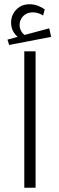

<svg xmlns="http://www.w3.org/2000/svg" viewBox="-20 -881 277 901"><path d="M15 0ZM94 -640H147V0H94ZM220 -708 23 -670 15 -695 63 -708Q32 -735 32 -775Q32 -810 56 -835.5Q80 -861 119 -861Q142 -861 161.5 -852.5Q181 -844 190 -837L182 -808Q176 -813 163 -818Q150 -823 134 -823Q106 -823 89 -805.5Q72 -788 72 -764Q72 -736 95 -717L211 -748Z"/></svg>

Font: Cairo Light
Style: Regular
Weight: 300
Designer: Mohamed Gaber, the designers of Titillium
Foundry: Kief Type Foundry
Version: Version 2.009; ttfautohint (v1.5.33-1714) -l 8 -r 50 -G 200 